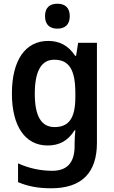

<svg xmlns="http://www.w3.org/2000/svg" viewBox="-20 -772 615 1032"><path d="M289 -752C249 -752 222 -733 222 -685C222 -638 249 -618 289 -618C327 -618 355 -638 355 -685C355 -732 328 -752 289 -752ZM239 -552C116 -552 44 -448 44 -269C44 -94 115 10 236 10C297 10 345 -14 381 -72H385C383 -52 381 -22 381 0V13C381 104 339 146 261 146C199 146 136 133 77 106V207C131 230 187 240 255 240C421 240 501 155 501 -4V-542H400L389 -472H384C347 -528 299 -552 239 -552ZM271 -451C350 -451 385 -400 385 -271V-250C385 -135 349 -89 273 -89C202 -89 167 -148 167 -268C167 -389 202 -451 271 -451Z"/></svg>

Font: Noto Sans Gujarati UI SemiCondensed SemiBold
Style: Regular
Weight: 600
Width: 4
Designer: Jelle Bosma - Monotype Design Team, Universal Thirst
Foundry: Monotype Imaging Inc.
Version: Version 2.106